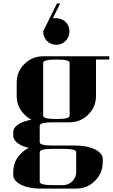

<svg xmlns="http://www.w3.org/2000/svg" viewBox="-20 -788 655 1116"><path d="M57.1 0V-20Q57.1 -51.3 102.1 -74.2Q134.3 -87.9 163.1 -91.8Q142.1 -102.1 122.1 -122.1Q77.1 -167 77.1 -230V-307.1Q77.1 -372.6 122.1 -416Q167 -460.9 231 -460.9H615.2V-441.9H538.1V-231Q538.1 -167 493.2 -122.1Q448.2 -77.1 384.8 -77.1H288.1Q210.9 -77.1 210.9 -58.1V39.1Q210.9 58.1 288.1 58.1H422.9Q485.8 58.1 532.2 80.1Q577.1 104.5 577.1 134.8V153.8Q577.1 218.3 532.2 263.2Q487.3 308.1 423.8 308.1H210.9Q148.4 308.1 102.1 286.1Q57.1 261.7 57.1 231V212.9Q57.1 147.5 102.1 104Q124 82 147.9 71.8Q120.6 65.4 102.1 56.2Q57.1 31.7 57.1 0ZM210.9 97.2V269Q210.9 288.1 288.1 288.1H346.2Q377.9 288.1 399.9 266.1Q422.9 243.2 422.9 210.9V96.2Q422.9 77.1 346.2 77.1H288.1Q210.9 77.1 210.9 97.2ZM231 -115.2Q231 -96.2 308.1 -96.2Q384.8 -96.2 384.8 -115.2V-422.9Q384.8 -441.9 308.1 -441.9Q231 -441.9 231 -422.9ZM231 -606 311 -768.1H330.1L287.1 -682.1H307.1Q338.4 -682.1 361.8 -660.2Q383.8 -636.7 383.8 -606Q383.8 -572.8 360.8 -549.8Q338.9 -527.8 307.1 -527.8Q276.4 -527.8 252.9 -549.8Q231 -573.2 231 -606Z"/></svg>

Font: Hjet
Style: Regular
Weight: 400
Designer: T. Christopher White
Version: Version 1.2